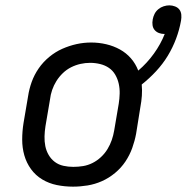

<svg xmlns="http://www.w3.org/2000/svg" viewBox="-20 -690 698 718"><path d="M253 8Q222 8 192.5 2Q163 -4 138 -19Q113 -34 96 -57.5Q79 -81 71 -109Q63 -137 63 -168Q63 -199 68 -230L85 -330Q89 -357 98.5 -383.5Q108 -410 124.5 -434Q141 -458 164 -477Q187 -496 213 -507.5Q239 -519 266 -525Q293 -531 321 -531Q350 -531 377.5 -524.5Q405 -518 428.5 -505Q452 -492 469.5 -472Q487 -452 497 -426Q530 -454 555.5 -489.5Q581 -525 596 -563Q596 -563 595.5 -563Q595 -563 594 -563Q584 -563 574.5 -566.5Q565 -570 558.5 -577.5Q552 -585 550.5 -595.5Q549 -606 551 -616Q551 -616 551 -616Q551 -616 551 -617Q553 -628 558 -638Q563 -648 572 -655.5Q581 -663 592 -666.5Q603 -670 613 -670Q624 -670 634.5 -666Q645 -662 651 -654Q657 -646 658 -635Q659 -624 657 -613Q651 -579 638.5 -545.5Q626 -512 607.5 -481.5Q589 -451 564 -424Q539 -397 510 -374Q512 -353 510.5 -332Q509 -311 505 -290L489 -190Q484 -163 474.5 -136.5Q465 -110 449 -86Q433 -62 410 -43Q387 -24 361 -12.5Q335 -1 307.5 3.5Q280 8 253 8ZM254 -66Q273 -66 291 -69Q309 -72 326 -80.5Q343 -89 357.5 -102.5Q372 -116 382 -132.5Q392 -149 398 -166.5Q404 -184 407 -202L424 -302Q427 -321 427.5 -340Q428 -359 424 -377Q420 -395 411 -410.5Q402 -426 387.5 -436Q373 -446 354.5 -450.5Q336 -455 317 -455Q299 -455 281 -451Q263 -447 246 -438.5Q229 -430 215 -416.5Q201 -403 191 -387Q181 -371 175 -353.5Q169 -336 167 -318L150 -218Q147 -199 146.5 -180Q146 -161 149.5 -143.5Q153 -126 162 -110.5Q171 -95 185 -84.5Q199 -74 217 -70Q235 -66 254 -66Z"/></svg>

Font: Iosevka Etoile Oblique
Style: Regular
Weight: 400
Italic angle: -9°
Designer: Belleve Invis
Foundry: Belleve Invis
Version: Version 15.5.2; ttfautohint (v1.8.4)